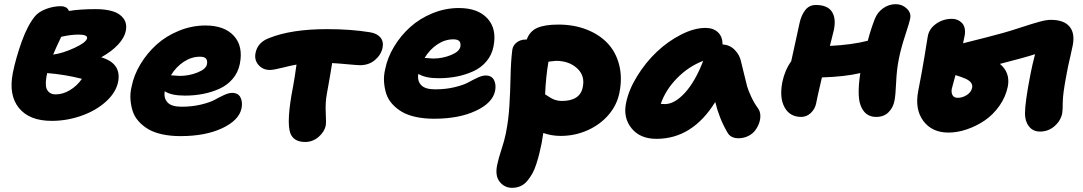

<svg xmlns="http://www.w3.org/2000/svg" viewBox="-20 -612 5233 928"><path d="M230 -27.8Q122.1 -27.8 71.5 -90.1Q21 -152.3 42 -259.8Q56.6 -331.5 84.7 -410.2Q112.8 -488.8 148.9 -533.2Q166.5 -554.7 202.1 -568.4Q237.8 -582 272.9 -582Q304.7 -582 313 -559.1Q366.7 -567.9 442.9 -567.9Q490.2 -567.9 524.4 -557.6Q558.6 -547.4 576.9 -522.9Q595.2 -498.5 587.9 -461.9Q581.1 -429.2 550.5 -396.2Q520 -363.3 469.2 -335Q568.4 -305.7 550.8 -215.8Q540 -164.1 491.7 -120.6Q443.4 -77.1 373.5 -52.5Q303.7 -27.8 230 -27.8ZM359.9 -444.8Q321.3 -444.8 275.9 -434.1Q252.4 -385.7 236.8 -348.1Q283.7 -354.5 340.1 -380.6Q396.5 -406.7 400.9 -426.8Q403.8 -444.8 359.9 -444.8ZM204.1 -238.8Q200.2 -216.3 201.9 -197.8Q203.6 -179.2 215.8 -167.5Q228 -155.8 249 -155.8Q284.2 -155.8 318.4 -176.5Q352.5 -197.3 376 -231Q293.5 -252 208 -258.8Q206.1 -251.5 204.1 -238.8Z M852.5 45.9Q803.7 45.9 763.7 37.1Q723.6 28.3 696.5 12.2Q669.4 -3.9 649.7 -26.1Q629.9 -48.3 621.3 -75Q612.8 -101.6 610.6 -131.8Q608.4 -162.1 616.2 -193.8Q627 -249 658.9 -302Q690.9 -355 736.8 -396.5Q782.7 -438 845 -463.4Q907.2 -488.8 973.1 -488.8Q1064.5 -488.8 1110.4 -438.7Q1156.2 -388.7 1139.2 -303.2Q1130.9 -261.7 1104.7 -231Q1078.6 -200.2 1040.8 -183.1Q1002.9 -166 961.2 -158Q919.4 -149.9 873.5 -149.9Q808.1 -149.9 776.4 -170.9Q770.5 -138.2 789.6 -117.2Q808.6 -96.2 857.4 -96.2Q909.2 -96.2 952.1 -106.7Q995.1 -117.2 1017.6 -129.6Q1040 -142.1 1062.7 -152.6Q1085.4 -163.1 1101.6 -163.1Q1131.3 -163.1 1142.3 -141.1Q1153.3 -119.1 1147.5 -88.9Q1135.7 -30.8 1054.2 7.6Q972.7 45.9 852.5 45.9ZM946.3 -337.9Q905.8 -337.9 868.7 -313.7Q831.5 -289.6 806.2 -248Q839.8 -245.1 849.1 -245.1Q893.1 -245.1 934.3 -261.5Q975.6 -277.8 980.5 -301.8Q983.4 -320.3 975.3 -329.1Q967.3 -337.9 946.3 -337.9Z M1455.1 74.2Q1399.9 74.2 1383.3 32.2Q1363.3 -24.4 1396.5 -193.8Q1404.8 -238.3 1413.1 -299.8Q1387.2 -295.4 1344.7 -284.7Q1302.2 -273.9 1284.2 -273.9Q1250.5 -273.9 1229.2 -298.3Q1208 -322.8 1215.3 -356.9Q1225.6 -407.7 1281.2 -428.2Q1388.2 -471.2 1561.5 -471.2Q1675.3 -471.2 1768.1 -456.1Q1801.8 -450.7 1818.4 -431.2Q1835 -411.6 1829.1 -380.9Q1821.8 -346.7 1792.2 -321.8Q1762.7 -296.9 1720.2 -296.9Q1707.5 -296.9 1660.4 -301.3Q1613.3 -305.7 1585.4 -307.1Q1578.1 -258.8 1560.1 -160.2Q1551.8 -116.7 1554.4 -67.1Q1557.1 -17.6 1554.2 -4.9Q1547.9 25.9 1519.5 50Q1491.2 74.2 1455.1 74.2Z M2078.1 -38.1Q2029.3 -38.1 1989.3 -46.9Q1949.2 -55.7 1922.1 -71.8Q1895 -87.9 1875.2 -110.1Q1855.5 -132.3 1846.9 -158.9Q1838.4 -185.5 1836.2 -215.8Q1834 -246.1 1841.8 -277.8Q1852.5 -333 1884.3 -386Q1916 -439 1962.2 -480.7Q2008.3 -522.5 2070.3 -547.9Q2132.3 -573.2 2198.2 -573.2Q2289.6 -573.2 2335.9 -522.9Q2382.3 -472.7 2365.2 -387.2Q2356.9 -345.7 2330.8 -314.9Q2304.7 -284.2 2266.6 -267.1Q2228.5 -250 2186.8 -241.9Q2145 -233.9 2099.1 -233.9Q2036.6 -233.9 2002 -254.9Q1996.1 -222.2 2015.1 -201.2Q2034.2 -180.2 2083 -180.2Q2134.8 -180.2 2177.7 -190.7Q2220.7 -201.2 2243.2 -213.6Q2265.6 -226.1 2288.3 -236.6Q2311 -247.1 2327.1 -247.1Q2356.4 -247.1 2367.7 -225.1Q2378.9 -203.1 2373 -172.9Q2361.3 -114.7 2279.8 -76.4Q2198.2 -38.1 2078.1 -38.1ZM2170.9 -421.9Q2130.9 -421.9 2094.2 -397.7Q2057.6 -373.5 2032.2 -332Q2065.9 -329.1 2074.2 -329.1Q2118.2 -329.1 2159.2 -345.7Q2200.2 -362.3 2205.1 -386.2Q2208 -404.3 2200 -413.1Q2191.9 -421.9 2170.9 -421.9Z M2689.9 44.9Q2646 44.9 2606 30.8Q2605 37.1 2597.7 81.1Q2591.8 110.4 2586.4 131.6Q2581.1 152.8 2572.5 179.9Q2564 207 2553.5 225.8Q2543 244.6 2529.1 261.7Q2515.1 278.8 2496.3 287.4Q2477.5 295.9 2455.1 295.9Q2418.9 295.9 2395.5 267.1Q2372.1 238.3 2382.8 186Q2389.2 154.3 2403.8 110.1Q2418.5 65.9 2424.8 33.2Q2438 -32.2 2442.1 -101.3Q2446.3 -170.4 2447.8 -243.7Q2449.2 -316.9 2456.1 -371.1Q2459 -392.6 2477.3 -406.7Q2495.6 -420.9 2521 -420.9H2525.9Q2540.5 -461.4 2576.9 -477.3Q2613.3 -493.2 2678.7 -493.2Q2754.4 -493.2 2815.9 -469Q2877.4 -444.8 2917.2 -402.3Q2957 -359.9 2972.7 -298.3Q2988.3 -236.8 2974.1 -165Q2962.9 -106 2922.4 -58.1Q2881.8 -10.3 2820.6 17.3Q2759.3 44.9 2689.9 44.9ZM2667 -317.9Q2661.1 -317.9 2630.9 -314Q2618.2 -240.2 2614.7 -155.8Q2646 -134.8 2662.1 -129.4Q2678.2 -124 2694.8 -124Q2784.7 -124 2796.9 -191.9Q2808.1 -246.6 2769 -282.2Q2730 -317.9 2667 -317.9Z M3152.8 59.1Q3073.7 59.1 3032.5 8.1Q2991.2 -43 3005.9 -113.8Q3018.6 -177.7 3059.6 -244.1Q3100.6 -310.5 3154.3 -361.3Q3208 -412.1 3271.5 -444.6Q3335 -477.1 3390.1 -477.1Q3427.7 -477.1 3450.2 -455.8Q3472.7 -434.6 3472.2 -397Q3507.3 -395.5 3531.5 -370.6Q3555.7 -345.7 3562 -313Q3566.9 -295.4 3576.4 -254.2Q3585.9 -212.9 3591.3 -194.1Q3596.7 -175.3 3610.6 -145Q3624.5 -114.7 3644 -87.9Q3653.3 -75.2 3654.8 -56.9Q3656.2 -38.6 3649.7 -19Q3643.1 0.5 3630.6 17.6Q3618.2 34.7 3596.4 45.4Q3574.7 56.2 3548.8 56.2Q3510.7 56.2 3495.1 26.9Q3456.1 -40 3437 -119.1Q3326.7 59.1 3152.8 59.1ZM3193.8 -108.9Q3240.2 -108.9 3290.3 -163.3Q3340.3 -217.8 3378.9 -317.9Q3308.1 -291 3252.2 -233.9Q3196.3 -176.8 3173.8 -109.9Q3179.7 -108.9 3193.8 -108.9Z M3852.5 -46.9Q3797.9 -46.9 3772.2 -93Q3746.6 -139.2 3761.2 -214.8Q3773.4 -273.4 3804.2 -315.9Q3810.5 -346.7 3824.5 -408.4Q3838.4 -470.2 3844.2 -499Q3852.5 -538.1 3871.8 -563Q3891.1 -587.9 3923.3 -587.9Q3979 -587.9 4000.5 -555.9Q4022 -523.9 4010.3 -466.8Q4007.3 -454.1 4000.2 -426Q3993.2 -397.9 3991.2 -390.1Q4098.6 -395.5 4174.3 -415Q4189 -471.2 4208.5 -521Q4220.7 -552.2 4248.3 -572Q4275.9 -591.8 4309.6 -591.8Q4340.3 -591.8 4362.3 -571Q4384.3 -550.3 4379.4 -523.9Q4376 -504.4 4355 -440.7Q4334 -377 4324.2 -326.2Q4314 -275.9 4311.3 -213.1Q4308.6 -150.4 4303.2 -125Q4296.9 -91.3 4274.2 -69.1Q4251.5 -46.9 4215.3 -46.9Q4175.8 -46.9 4154.3 -75.4Q4132.8 -104 4130.6 -150.9Q4128.4 -197.8 4138.2 -258.8Q4063 -241.2 3952.6 -237.8Q3950.7 -228.5 3941.2 -188.2Q3931.6 -147.9 3925.3 -115.2Q3919.9 -85.9 3899.4 -66.4Q3878.9 -46.9 3852.5 -46.9Z M4564 28.8Q4484.9 28.8 4442.9 -27.3Q4400.9 -83.5 4418 -171.9Q4426.3 -212.4 4434.8 -260.5Q4443.4 -308.6 4448.7 -340.8Q4454.1 -373 4458.7 -402.8Q4463.4 -432.6 4463.9 -434.1Q4469.7 -472.2 4503.9 -496.6Q4538.1 -521 4581.1 -521Q4609.9 -521 4629.2 -501.2Q4648.4 -481.4 4643.1 -442.9Q4642.1 -436 4638.9 -422.6Q4635.7 -409.2 4634.8 -402.8Q4768.1 -436 4829.1 -453.1Q4864.3 -462.9 4917 -480.2Q4969.7 -497.6 5003.4 -506.8Q5037.1 -516.1 5059.1 -516.1Q5121.6 -516.1 5148.9 -484.1Q5176.3 -452.1 5165 -393.1Q5162.6 -379.9 5154.5 -345Q5146.5 -310.1 5142.1 -290Q5141.1 -285.6 5137 -263.2Q5132.8 -240.7 5131.1 -231.7Q5129.4 -222.7 5126 -202.6Q5122.6 -182.6 5121.1 -170.7Q5119.6 -158.7 5118.2 -144.3Q5116.7 -129.9 5116.7 -119.1Q5116.7 -78.1 5113.8 -63Q5106 -27.3 5076.2 -1.7Q5046.4 23.9 5006.8 23.9Q4972.7 23.9 4953.4 -1Q4934.1 -25.9 4934.1 -63Q4934.1 -118.7 4960.9 -254.9Q4969.7 -300.3 4982.9 -350.1Q4930.2 -333 4813 -303.2Q4863.8 -260.7 4851.1 -193.8Q4840.8 -143.1 4810.1 -99.9Q4779.3 -56.6 4738.8 -29.3Q4698.2 -2 4652.6 13.4Q4606.9 28.8 4564 28.8ZM4580.1 -182.1Q4577.1 -163.1 4584.5 -151.1Q4591.8 -139.2 4608.9 -139.2Q4631.8 -139.2 4653.1 -152.8Q4674.3 -166.5 4678.7 -188Q4683.6 -215.3 4646 -231.9Q4627.4 -240.2 4598.1 -249Q4582 -191.9 4580.1 -182.1Z"/></svg>

Font: Shantell Sans Bouncy
Style: Italic
Weight: 800
Italic angle: -11.31°
Designer: Stephen Nixon, Anya Danilova, Shantell Martin
Foundry: Arrow Type
Version: Version 1.006;[9816181b4]